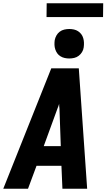

<svg xmlns="http://www.w3.org/2000/svg" viewBox="-32 -1152 652 1172"><path d="M-12 0 281 -735H449L500 0H349L343 -140H191L139 0ZM235 -260H339L331 -490Q330 -497 329.5 -504Q329 -511 329 -518Q327 -511 324.5 -504Q322 -497 319 -490ZM391 -795Q377 -795 363 -798Q349 -801 337 -808.5Q325 -816 317.5 -826.5Q310 -837 305.5 -850.5Q301 -864 300.5 -878Q300 -892 302 -907Q305 -922 312.5 -935.5Q320 -949 332.5 -958.5Q345 -968 360.5 -971.5Q376 -975 391 -975Q405 -975 419 -972Q433 -969 444.5 -961.5Q456 -954 464 -943.5Q472 -933 476 -919.5Q480 -906 480.5 -892Q481 -878 479 -863Q477 -848 469 -834.5Q461 -821 448.5 -811.5Q436 -802 421 -798.5Q406 -795 391 -795ZM252 -1048 253 -1132H598L597 -1048Z"/></svg>

Font: Iosevka Aile Heavy
Style: Italic
Weight: 900
Italic angle: -9°
Designer: Belleve Invis
Foundry: Belleve Invis
Version: Version 31.1.0; ttfautohint (v1.8.4)